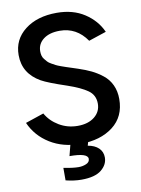

<svg xmlns="http://www.w3.org/2000/svg" viewBox="-107 -861 853 1164"><g transform="rotate(-10 319.5 -279.0)"><path d="M202.1 142.6Q258.8 154.3 294.9 154.3Q319.3 154.3 341.3 145Q363.3 135.7 363.3 115.2Q363.3 79.1 251 79.1L275.4 -15.6H385.7L371.1 36.1Q413.1 43 437 65.9Q460.9 88.9 460.9 124Q460.9 168 421.4 200.2Q381.8 232.4 298.8 232.4Q252.9 232.4 202.1 219.7ZM26.4 -165 139.6 -203.1Q167 -154.3 218.8 -123.5Q270.5 -92.8 333 -92.8Q397.5 -92.8 436.5 -124Q475.6 -155.3 475.6 -205.1Q475.6 -257.8 434.1 -287.1Q392.6 -316.4 312.5 -343.8Q198.2 -381.8 158.2 -404.3Q53.7 -463.9 53.7 -577.1Q53.7 -672.9 128.9 -731.4Q204.1 -790 325.2 -790Q424.8 -790 495.6 -743.7Q566.4 -697.3 598.6 -625L490.2 -588.9Q427.7 -679.7 324.2 -679.7Q260.7 -679.7 223.6 -651.4Q186.5 -623 186.5 -577.1Q186.5 -563.5 189.5 -551.3Q192.4 -539.1 201.2 -528.3Q210 -517.6 216.8 -509.8Q223.6 -502 239.3 -493.2Q254.9 -484.4 264.2 -479.5Q273.4 -474.6 294.9 -466.8Q316.4 -459 325.7 -456.1Q335 -453.1 360.4 -444.8Q385.7 -436.5 394.5 -433.6Q439.5 -418.9 473.6 -402.3Q507.8 -385.7 540.5 -359.9Q573.2 -334 590.8 -295.9Q608.4 -257.8 608.4 -210Q608.4 -101.6 530.8 -42Q453.1 17.6 330.1 17.6Q223.6 17.6 143.6 -31.7Q63.5 -81.1 26.4 -165Z"/></g></svg>

Font: Gothic A1
Style: Bold
Weight: 700
Version: Version 2.50